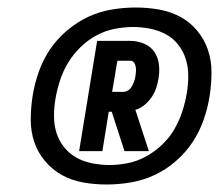

<svg xmlns="http://www.w3.org/2000/svg" viewBox="-20 -917 584 512"><path d="M191 -514 239 -808H327Q347 -808 364.5 -800.5Q382 -793 392 -778Q402 -763 404 -743.5Q406 -724 402 -704Q400 -692 395.5 -679.5Q391 -667 383 -656Q375 -645 364.5 -636.5Q354 -628 341 -624L377 -514H312L278 -619H270L253 -514ZM279 -672H309Q315 -672 321.5 -676Q328 -680 331.5 -686.5Q335 -693 337.5 -699.5Q340 -706 341 -713Q342 -719 342.5 -725.5Q343 -732 342 -738.5Q341 -745 337.5 -750Q334 -755 328 -755H293ZM264 -425Q232 -425 201.5 -430.5Q171 -436 145.5 -450Q120 -464 100.5 -487Q81 -510 71.5 -538Q62 -566 62 -597.5Q62 -629 67 -661Q72 -693 83 -724.5Q94 -756 112.5 -784Q131 -812 158 -835Q185 -858 215 -872Q245 -886 277.5 -891.5Q310 -897 342 -897Q374 -897 404.5 -891.5Q435 -886 461 -872Q487 -858 506 -835Q525 -812 534.5 -784Q544 -756 544 -724.5Q544 -693 539 -661Q534 -629 523 -597.5Q512 -566 493.5 -538Q475 -510 448.5 -487Q422 -464 391.5 -450Q361 -436 328.5 -430.5Q296 -425 264 -425ZM272 -477Q296 -477 321 -482Q346 -487 369 -499.5Q392 -512 412 -531Q432 -550 445 -572.5Q458 -595 466 -619.5Q474 -644 478 -668Q482 -691 482 -714.5Q482 -738 475.5 -759Q469 -780 455.5 -797.5Q442 -815 422.5 -825.5Q403 -836 380.5 -840.5Q358 -845 335 -845Q311 -845 285.5 -840Q260 -835 237 -822.5Q214 -810 194.5 -791Q175 -772 161.5 -749.5Q148 -727 140 -702.5Q132 -678 128 -654Q124 -631 124 -607.5Q124 -584 130.5 -563Q137 -542 151 -524.5Q165 -507 184 -496.5Q203 -486 226 -481.5Q249 -477 272 -477Z"/></svg>

Font: Iosevka Extrabold
Style: Italic
Weight: 800
Italic angle: -9°
Monospace: yes
Designer: Belleve Invis
Foundry: Belleve Invis
Version: Version 32.5.0; ttfautohint (v1.8.4)